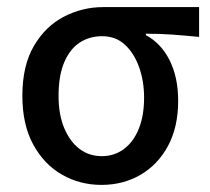

<svg xmlns="http://www.w3.org/2000/svg" viewBox="-20 -509 593 541"><path d="M266 12Q205 12 154.5 -17Q104 -46 73.5 -102Q43 -158 43 -239Q43 -324 75.5 -379.5Q108 -435 160 -462Q212 -489 271 -489H541V-405Q500 -409 465.5 -411.5Q431 -414 391 -414V-410Q434 -387 458 -339Q482 -291 482 -225Q482 -151 453.5 -98Q425 -45 376 -16.5Q327 12 266 12ZM267 -69Q302 -69 329 -89Q356 -109 371 -146Q386 -183 386 -234Q386 -280 372 -319.5Q358 -359 332 -383Q306 -407 268 -407Q232 -407 204.5 -389Q177 -371 161 -333.5Q145 -296 145 -239Q145 -186 161 -148Q177 -110 204 -89.5Q231 -69 267 -69Z"/></svg>

Font: Source Sans 3 Medium
Style: Regular
Weight: 500
Designer: Paul D. Hunt
Foundry: Adobe
Version: Version 3.052;hotconv 1.1.0;makeotfexe 2.6.0